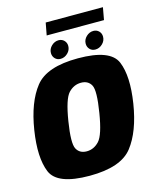

<svg xmlns="http://www.w3.org/2000/svg" viewBox="-122 -911 822 1000"><g transform="rotate(-15 289.0 -411.0)"><path d="M236.5 5Q62 5 29 -75.5Q-4 -156 18.5 -299.5Q41.5 -445 103.8 -523.5Q166 -602 334.5 -602Q509 -602 542 -522.5Q575 -443 552.5 -299.5Q529.5 -154.5 467.5 -74.8Q405.5 5 236.5 5ZM254.5 -122Q293 -122 321.8 -152.8Q350.5 -183.5 369 -298.5Q388 -414 371.8 -444.5Q355.5 -475 317 -475Q278 -475 249.2 -444.5Q220.5 -414 202 -298.5Q183.5 -183.5 199.8 -152.8Q216 -122 254.5 -122ZM247.5 -622.5Q229 -622.5 217.5 -634.8Q206 -647 206 -664.5Q206 -686.5 223 -702.8Q240 -719 261.5 -719Q279.5 -719 291.2 -707Q303 -695 303 -677.5Q303 -655 286 -638.8Q269 -622.5 247.5 -622.5ZM435 -622.5Q416.5 -622.5 405 -634.8Q393.5 -647 393.5 -664.5Q393.5 -686.5 410.5 -702.8Q427.5 -719 449 -719Q467 -719 478.8 -707Q490.5 -695 490.5 -677.5Q490.5 -655 473.5 -638.8Q456.5 -622.5 435 -622.5ZM208.5 -759 221 -825.5H529.5L517.5 -759Z"/></g></svg>

Font: Anybody ExtraBold
Style: Italic
Weight: 800
Italic angle: -10°
Designer: Tyler Finck
Foundry: Etcetera Type Company
Version: Version 1.010; ttfautohint (v1.8.3) -l 8 -r 50 -G 200 -x 14 